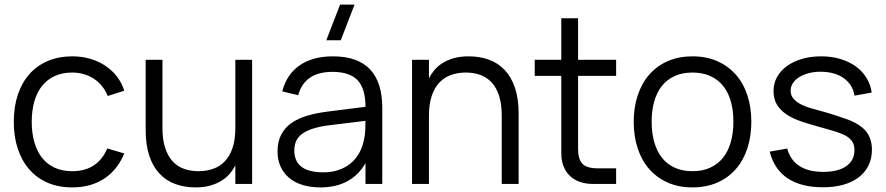

<svg xmlns="http://www.w3.org/2000/svg" viewBox="-20 -800 3852 835"><path d="M294 15Q234.5 15 187.5 -5.2Q140.5 -25.5 107.8 -62.8Q75 -100 57.5 -152.8Q40 -205.5 40 -270Q40 -335.5 57.5 -388Q75 -440.5 108 -477.8Q141 -515 188.2 -535Q235.5 -555 294.5 -555Q335.5 -555 371.8 -544.5Q408 -534 437.2 -514.8Q466.5 -495.5 488 -467.8Q509.5 -440 520.5 -405.5L448.5 -382.5Q439 -406.5 423.5 -425.5Q408 -444.5 388.2 -457.5Q368.5 -470.5 344.5 -477.5Q320.5 -484.5 294 -484.5Q251.5 -484.5 218.5 -469.5Q185.5 -454.5 163.2 -426.8Q141 -399 129.5 -359.2Q118 -319.5 118 -270Q118 -221.5 129.2 -182Q140.5 -142.5 162.5 -114.2Q184.5 -86 217.5 -70.8Q250.5 -55.5 294 -55.5Q350 -55.5 388 -80.8Q426 -106 446.5 -154.5L520.5 -132.5Q490 -60 432.2 -22.5Q374.5 15 294 15Z M686.5 -243.5Q686.5 -193.5 698 -157.8Q709.5 -122 730 -99.2Q750.5 -76.5 779.5 -66Q808.5 -55.5 843.5 -55.5Q878 -55.5 907.5 -66Q937 -76.5 958.2 -99Q979.5 -121.5 991.5 -157.2Q1003.5 -193 1003.5 -243.5V-540H1076.5V0H1003.5V-80.5Q994 -62.5 979.8 -45.2Q965.5 -28 944.5 -14.8Q923.5 -1.5 895.5 6.8Q867.5 15 830.5 15Q782 15 742 0.2Q702 -14.5 673.5 -45Q645 -75.5 629.2 -122.5Q613.5 -169.5 613.5 -233.5V-540H686.5Z M1399 -625 1459 -780H1522L1462 -625ZM1427.5 -555Q1642.5 -555 1642.5 -330.5V0H1569.5V-91Q1540.5 -39 1491 -12Q1441.5 15 1373.5 15Q1330 15 1295.5 4.2Q1261 -6.5 1237 -26.8Q1213 -47 1200 -76Q1187 -105 1187 -141.5Q1187 -184 1202.8 -214.2Q1218.5 -244.5 1247.2 -264.8Q1276 -285 1316.8 -297Q1357.5 -309 1407 -315L1569.5 -335.5Q1569.5 -415 1535 -451.2Q1500.5 -487.5 1426.5 -487.5Q1304.5 -487.5 1277 -386L1207.5 -402.5Q1226.5 -476.5 1283.2 -515.8Q1340 -555 1427.5 -555ZM1414 -255.5Q1373 -250.5 1343.8 -241.5Q1314.5 -232.5 1295.8 -219.2Q1277 -206 1268.5 -187.8Q1260 -169.5 1260 -145.5Q1260 -50.5 1386.5 -50.5Q1421.5 -50.5 1451 -60.2Q1480.5 -70 1503.2 -88.2Q1526 -106.5 1541 -132.5Q1556 -158.5 1562.5 -190.5Q1567.5 -211 1568.5 -233.8Q1569.5 -256.5 1569.5 -274.5Z M2162 -296.5Q2162 -347 2150.8 -382.5Q2139.5 -418 2118.8 -440.8Q2098 -463.5 2069.2 -474Q2040.5 -484.5 2005.5 -484.5Q1971 -484.5 1941.5 -474Q1912 -463.5 1890.8 -441Q1869.5 -418.5 1857.5 -382.8Q1845.5 -347 1845.5 -296.5V0H1772V-540H1845.5V-459.5Q1854.5 -477.5 1868.8 -494.8Q1883 -512 1904 -525.2Q1925 -538.5 1953 -546.8Q1981 -555 2018 -555Q2067 -555 2107 -540.2Q2147 -525.5 2175.5 -495Q2204 -464.5 2219.8 -417.5Q2235.5 -370.5 2235.5 -306.5V0H2162Z M2305.5 -540H2421V-720.5H2494V-540H2659.5V-470H2494V-153.5Q2494 -107 2513.2 -87.5Q2532.5 -68 2578.5 -68H2659.5V0H2559Q2527 0 2501.2 -9.2Q2475.5 -18.5 2457.8 -35.8Q2440 -53 2430.5 -77.8Q2421 -102.5 2421 -133.5V-470H2305.5Z M2991.5 15Q2931.5 15 2884 -6Q2836.5 -27 2803.5 -64.8Q2770.5 -102.5 2753.2 -155Q2736 -207.5 2736 -270.5Q2736 -334 2753.8 -386.5Q2771.5 -439 2804.5 -476.5Q2837.5 -514 2885 -534.5Q2932.5 -555 2991.5 -555Q3052 -555 3099.5 -534Q3147 -513 3180 -475.5Q3213 -438 3230.2 -385.8Q3247.5 -333.5 3247.5 -270.5Q3247.5 -207 3230 -154.2Q3212.5 -101.5 3179.5 -64Q3146.5 -26.5 3099 -5.8Q3051.5 15 2991.5 15ZM2991.5 -55.5Q3036 -55.5 3069.2 -71Q3102.5 -86.5 3124.8 -114.5Q3147 -142.5 3158.2 -182.2Q3169.5 -222 3169.5 -270.5Q3169.5 -320 3158.2 -359.5Q3147 -399 3124.5 -426.8Q3102 -454.5 3068.8 -469.5Q3035.5 -484.5 2991.5 -484.5Q2947 -484.5 2913.8 -469.2Q2880.5 -454 2858.2 -425.8Q2836 -397.5 2825 -358Q2814 -318.5 2814 -270.5Q2814 -221 2825.5 -181.2Q2837 -141.5 2859.2 -113.5Q2881.5 -85.5 2914.8 -70.5Q2948 -55.5 2991.5 -55.5Z M3559.5 14.5Q3465 14.5 3406 -24.2Q3347 -63 3327.5 -140.5L3403.5 -154Q3418 -102.5 3457.5 -77.5Q3497 -52.5 3560.5 -52.5Q3624.5 -52.5 3660.2 -77.2Q3696 -102 3696 -147.5Q3696 -159.5 3693.2 -169.5Q3690.5 -179.5 3683.8 -188.2Q3677 -197 3666 -204.8Q3655 -212.5 3638 -219Q3623 -225 3598.2 -232.5Q3573.5 -240 3542 -248.5Q3503.5 -259 3467.8 -270.8Q3432 -282.5 3404.5 -299.8Q3377 -317 3360.5 -342.2Q3344 -367.5 3344 -404Q3344 -437 3359.2 -464.8Q3374.5 -492.5 3402 -512.5Q3429.5 -532.5 3467.8 -543.8Q3506 -555 3551.5 -555Q3596 -555 3634 -543.8Q3672 -532.5 3700.8 -512Q3729.5 -491.5 3747.8 -462.2Q3766 -433 3771 -397.5L3696 -384Q3692.5 -408.5 3680.2 -427.8Q3668 -447 3649 -460.5Q3630 -474 3604.5 -481Q3579 -488 3548 -488Q3520.5 -488 3497 -481.8Q3473.5 -475.5 3456 -464.8Q3438.5 -454 3428.5 -438.8Q3418.5 -423.5 3418.5 -405.5Q3418.5 -384.5 3431.5 -370Q3444.5 -355.5 3464 -345.8Q3483.5 -336 3506.8 -329.2Q3530 -322.5 3551 -317Q3579 -309.5 3607 -300.5Q3635 -291.5 3659 -283Q3719.5 -261.5 3745.8 -229.5Q3772 -197.5 3772 -149Q3772 -111 3757.2 -80.8Q3742.5 -50.5 3715 -29.2Q3687.5 -8 3648.2 3.2Q3609 14.5 3559.5 14.5Z"/></svg>

Font: Vela Sans
Style: Regular
Weight: 400
Designer: Principal design: Mikhail Sharanda - project Manrope.
Design modification: Ravid Balaliev
Foundry: Mikhail Sharanda
Version: Version 1.001